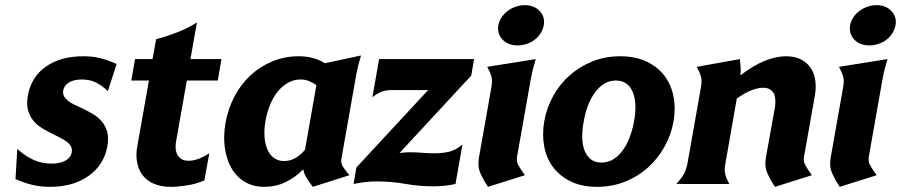

<svg xmlns="http://www.w3.org/2000/svg" viewBox="-20 -713 3491 744"><path d="M225 -363Q223 -350 228 -340.5Q233 -331 243.5 -322.5Q254 -314 269 -307Q284 -300 301 -292Q320 -283 339.5 -271.5Q359 -260 373.5 -243.5Q388 -227 395 -203.5Q402 -180 396 -146Q383 -74 323.5 -31.5Q264 11 174 11Q136 11 104 3Q72 -5 40 -19L47 -136Q76 -109 109 -94Q142 -79 180 -79Q213 -79 233.5 -90.5Q254 -102 258 -123Q260 -136 255 -145.5Q250 -155 239 -163.5Q228 -172 213 -179.5Q198 -187 180 -196Q162 -205 143 -216.5Q124 -228 110 -244.5Q96 -261 89 -285Q82 -309 88 -343Q101 -415 158 -455Q215 -495 303 -495Q341 -495 371 -487Q401 -479 432 -465L398 -360Q376 -381 352.5 -393Q329 -405 297 -405Q267 -405 248 -394Q229 -383 225 -363Z M585 -561Q623 -571 665 -587Q707 -603 743 -626L718 -484H838L824 -401H704L663 -169Q660 -156 660.5 -141.5Q661 -127 666 -116Q671 -105 682 -97.5Q693 -90 711 -90Q727 -90 746.5 -96.5Q766 -103 791 -119L772 -14Q740 0 704.5 5.5Q669 11 643 11Q603 11 575 -1.5Q547 -14 531.5 -35.5Q516 -57 511 -85.5Q506 -114 512 -146L557 -401H489L503 -484H571Z M1303 -98Q1300 -81 1308.5 -67.5Q1317 -54 1334 -34L1192 11Q1177 -9 1167.5 -24.5Q1158 -40 1155 -57Q1124 -25 1086 -7Q1048 11 1005 11Q960 11 927.5 -9Q895 -29 876 -63Q857 -97 851 -142Q845 -187 854 -238Q864 -292 888.5 -339Q913 -386 950 -420.5Q987 -455 1035 -475Q1083 -495 1138 -495Q1196 -495 1239 -468L1379 -498Q1373 -478 1368.5 -460.5Q1364 -443 1359 -415ZM1081 -89Q1104 -89 1124.5 -100.5Q1145 -112 1162 -133L1206 -383Q1192 -393 1177 -399Q1162 -405 1145 -405Q1119 -405 1096.5 -392.5Q1074 -380 1056.5 -358.5Q1039 -337 1027 -308Q1015 -279 1009 -246Q1003 -213 1005 -184Q1007 -155 1016 -134Q1025 -113 1041.5 -101Q1058 -89 1081 -89Z M1528 -120Q1549 -123 1569 -123Q1592 -123 1615.5 -121Q1639 -119 1662 -119Q1695 -119 1720.5 -125Q1746 -131 1772 -153L1745 0Q1722 5 1701 7Q1680 9 1660 9Q1604 9 1550.5 -0.5Q1497 -10 1439 -10Q1418 -10 1395.5 -7.5Q1373 -5 1350 0L1361 -64L1639 -364H1500Q1474 -364 1457 -357Q1440 -350 1423 -336L1449 -484H1817L1806 -420Z M1911 -615Q1914 -631 1923.5 -645.5Q1933 -660 1947 -670.5Q1961 -681 1978.5 -687Q1996 -693 2014 -693Q2050 -693 2071.5 -670Q2093 -647 2087 -615Q2084 -599 2075 -584.5Q2066 -570 2052.5 -559.5Q2039 -549 2021.5 -543Q2004 -537 1986 -537Q1949 -537 1927.5 -559.5Q1906 -582 1911 -615ZM1884 -374Q1889 -401 1884 -417.5Q1879 -434 1868 -454L2056 -484Q2050 -464 2045.5 -446.5Q2041 -429 2036 -402L1984 -108Q1980 -88 1988.5 -73Q1997 -58 2014 -34L1871 11Q1850 -21 1840 -45.5Q1830 -70 1836 -103Z M2089 -243Q2098 -295 2123.5 -341Q2149 -387 2187.5 -421Q2226 -455 2275.5 -475Q2325 -495 2383 -495Q2441 -495 2484 -475Q2527 -455 2553.5 -421Q2580 -387 2589.5 -341Q2599 -295 2590 -243Q2581 -191 2555 -144.5Q2529 -98 2490.5 -63.5Q2452 -29 2402 -9Q2352 11 2294 11Q2236 11 2193.5 -9Q2151 -29 2124.5 -63.5Q2098 -98 2089 -144.5Q2080 -191 2089 -243ZM2242 -243Q2228 -168 2247 -125.5Q2266 -83 2310 -83Q2356 -83 2389.5 -125.5Q2423 -168 2437 -243Q2450 -316 2431 -358.5Q2412 -401 2366 -401Q2322 -401 2288.5 -358.5Q2255 -316 2242 -243Z M2791 -80Q2786 -54 2790.5 -37Q2795 -20 2806 0H2601Q2619 -20 2629 -37Q2639 -54 2644 -80L2696 -374Q2701 -401 2696 -417.5Q2691 -434 2680 -454L2847 -484Q2849 -467 2850 -452.5Q2851 -438 2849 -421Q2900 -460 2944 -477.5Q2988 -495 3026 -495Q3059 -495 3083 -483Q3107 -471 3121 -450.5Q3135 -430 3139 -402.5Q3143 -375 3138 -345L3096 -108Q3092 -88 3100.5 -73Q3109 -58 3126 -34L2983 11Q2962 -21 2952 -45.5Q2942 -70 2948 -103L2983 -298Q2985 -311 2984.5 -324.5Q2984 -338 2979.5 -348.5Q2975 -359 2964.5 -366Q2954 -373 2937 -373Q2918 -373 2892.5 -363.5Q2867 -354 2835 -331Z M3274 -615Q3277 -631 3286.5 -645.5Q3296 -660 3310 -670.5Q3324 -681 3341.5 -687Q3359 -693 3377 -693Q3413 -693 3434.5 -670Q3456 -647 3450 -615Q3447 -599 3438 -584.5Q3429 -570 3415.5 -559.5Q3402 -549 3384.5 -543Q3367 -537 3349 -537Q3312 -537 3290.5 -559.5Q3269 -582 3274 -615ZM3247 -374Q3252 -401 3247 -417.5Q3242 -434 3231 -454L3419 -484Q3413 -464 3408.5 -446.5Q3404 -429 3399 -402L3347 -108Q3343 -88 3351.5 -73Q3360 -58 3377 -34L3234 11Q3213 -21 3203 -45.5Q3193 -70 3199 -103Z"/></svg>

Font: LT Museum
Style: Bold Italic
Weight: 700
Designer: Daniel Lyons
Foundry: LyonsType
Version: Version 1.011